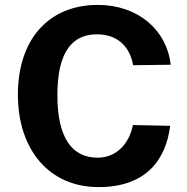

<svg xmlns="http://www.w3.org/2000/svg" viewBox="-20 -753 764 783"><path d="M379 -733C178 -733 53 -592 53 -367C53 -143 180 10 382 10C578 10 657 -104 674 -240L522 -243C507 -167 455 -110 378 -110C275 -110 214 -189 214 -365C214 -542 275 -613 375 -613C460 -613 509 -563 523 -487L676 -489C661 -629 544 -733 379 -733Z"/></svg>

Font: United Sans
Style: Bold
Weight: 700
Designer: Pablo Impallari, Rodrigo Fuenzalida (Modified by Dan O. Williams)
Version: Version 1.000;PS 001.000;hotconv 1.0.88;makeotf.lib2.5.64775